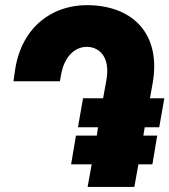

<svg xmlns="http://www.w3.org/2000/svg" viewBox="-20 -736 667 756"><path d="M359 -714C518 -699 613 -589 581 -408L550 -235H366L386 -349H627L607 -235H550L525 -89H341L361 -202H599L580 -89H525L509 0H325L341 -89H260L279 -202H361L366 -235H287L307 -349H386L399 -421C414 -505 377 -546 331 -551C285 -556 234 -524 220 -439L216 -416H33L39 -458C64 -633 194 -730 359 -714Z"/></svg>

Font: Fixel Text 20240404 ExtraBold
Style: Italic
Weight: 800
Width: 4
Italic angle: -10°
Designer: AlfaBravo + MacPaw
Foundry: Kyrylo Tkachov, Marchela Mozhyna, Serhii Makarenko, Maria Weinstein, Zakhar Kryvoshyya
Version: Version 1.211;Glyphs 3.2 (3225)